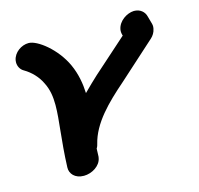

<svg xmlns="http://www.w3.org/2000/svg" viewBox="-100 -753 921 890"><g transform="rotate(-15 360.5 -308.0)"><path d="M534.7 -580.5C533.4 -572.7 533.7 -564.5 536.4 -554.8L536.6 -554.1L537.8 -550.6L373.7 -404.4C351.2 -383.3 330 -363.5 304.1 -337.1C302.3 -382.1 294 -431.3 272.6 -478.1C232.8 -565.3 148.5 -630 107.2 -630H106.3C72.5 -630 35 -604.6 28.5 -567.9C28 -564.8 27.7 -561.6 27.7 -558.3C27.7 -541.1 35.7 -522.7 53.6 -512.9C86.4 -493.8 115.2 -463.9 131.6 -428.1C147.9 -395.5 153.4 -360.8 153.4 -320.1C153.4 -248 136.2 -157.1 131.5 -26.4C130.2 3.3 153.3 30.9 196.2 30.9C234.6 30.9 276.6 5.6 283 -31L284.1 -37.4L285.5 -76.1C286.8 -78.1 290.6 -82.8 293.3 -94.9C316.2 -190.1 396.2 -267.8 481.1 -341.8L660.3 -503.3C670.9 -512.9 680.4 -527.1 683.5 -544.3C684 -547.4 684.8 -551 684.8 -555.7C684.8 -559.2 684.4 -563.3 683.1 -568.3L672.7 -605.5C667.1 -629.8 646 -647.3 617.5 -647.3H616.1C583 -646 541.7 -619.8 534.7 -580.5Z"/></g></svg>

Font: TudorRose
Style: BoldOblique
Weight: 500
Version: Version 001.000